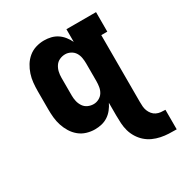

<svg xmlns="http://www.w3.org/2000/svg" viewBox="-177 -668 968 1022"><g transform="rotate(-30 307.0 -156.5)"><path d="M614 225Q590 225 566 224Q542 223 518 218Q494 213 472 203Q450 193 432 177Q414 161 401 140Q388 119 381.5 96Q375 73 373.5 48.5Q372 24 372 0V-78Q363 -59 349.5 -42Q336 -25 318.5 -13.5Q301 -2 280.5 3Q260 8 238 8Q213 8 188 0.5Q163 -7 143 -23.5Q123 -40 109.5 -62Q96 -84 88 -108.5Q80 -133 77.5 -158.5Q75 -184 75 -210V-320Q75 -346 77.5 -371.5Q80 -397 88 -421.5Q96 -446 109.5 -468Q123 -490 143 -506.5Q163 -523 188 -530.5Q213 -538 238 -538Q260 -538 280.5 -533Q301 -528 318.5 -516.5Q336 -505 349.5 -488Q363 -471 372 -452V-530H554V-410H517V0Q517 14 518 28Q519 42 524 55Q529 68 538 79Q547 90 559.5 96Q572 102 586 103.5Q600 105 614 105ZM299 -112Q316 -112 332 -120.5Q348 -129 357 -143.5Q366 -158 369 -175.5Q372 -193 372 -210V-320Q372 -337 369 -354.5Q366 -372 357 -386.5Q348 -401 332 -409.5Q316 -418 299 -418Q281 -418 264.5 -410.5Q248 -403 238 -388Q228 -373 224 -355.5Q220 -338 220 -320V-210Q220 -192 224 -174.5Q228 -157 238 -142Q248 -127 264.5 -119.5Q281 -112 299 -112Z"/></g></svg>

Font: Iosevka Curly Slab HvEx
Style: Regular
Weight: 900
Width: 7
Monospace: yes
Designer: Belleve Invis
Foundry: Belleve Invis
Version: Version 11.1.0; ttfautohint (v1.8.3)